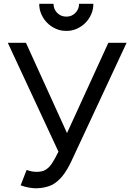

<svg xmlns="http://www.w3.org/2000/svg" viewBox="-20 -975 696 1010"><path d="M471 -955Q471.5 -926.5 460 -900.2Q448.5 -874 429 -854.5Q409.5 -835 383.5 -823.5Q357.5 -812 329 -812.5Q300.5 -812 274.2 -823.5Q248 -835 228.5 -854.5Q209 -874 197.5 -900.2Q186 -926.5 186.5 -955H261.5Q261.5 -927 281 -907Q301 -887.5 329 -887.5Q357.5 -887.5 376.5 -907Q396 -927 396 -955ZM646 -750 355 -126Q333.5 -80.5 309.5 -50.2Q285.5 -20 255 -3Q246 1.5 235.5 5Q225 8.5 214 10.8Q203 13 191.8 14.2Q180.5 15.5 171 15.5Q133 15.5 88.5 0L120 -81Q148.5 -71 171 -71Q200.5 -71 216.5 -80Q237.5 -91.5 253 -115Q268.5 -138.5 287.5 -177L21 -750H116.5L332.5 -275L550 -750Z"/></svg>

Font: Russisch Sans Medium
Style: Regular
Weight: 500
Width: 4
Designer: Michael Sharanda (font) & Cristiano Sobral (main changes)
Foundry: Michael Sharanda
Version: Version 2.00;September 8, 2020;FontCreator 13.0.0.2681 64-bi